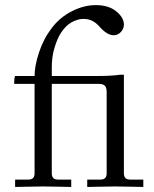

<svg xmlns="http://www.w3.org/2000/svg" viewBox="-20 -741 612 762"><path d="M36.1 -408.2Q36.1 -431.2 40 -439.5H117.2Q117.2 -479 134.8 -532.7Q152.3 -586.4 185.5 -629.9Q217.8 -672.4 265.4 -696.5Q313 -720.7 360.4 -720.7Q411.1 -720.7 441.4 -696Q471.7 -671.4 471.7 -643.6Q471.7 -626.5 459.5 -613.8Q447.3 -601.1 431.6 -601.1Q404.8 -601.1 374.5 -635.7Q348.1 -666 312 -666Q288.6 -666 264.6 -652.8Q240.7 -639.6 221.7 -610.4Q207 -587.4 196.3 -551.5Q185.5 -515.6 185.5 -474.6V-439.5H371.1Q421.9 -439.5 456.1 -444.3H471.7V-52.7Q471.7 -28.3 496.1 -28.3H548.8V1Q547.4 1 500.7 0Q454.1 -1 437.5 -1Q420.9 -1 374.3 0Q327.6 1 326.2 1V-28.3H378.9Q403.3 -28.3 403.3 -52.7V-376Q403.3 -393.6 396 -400.9Q388.7 -408.2 371.1 -408.2H185.5V-52.7Q185.5 -28.3 210 -28.3H262.7V1Q261.2 1 214.6 0Q168 -1 151.4 -1Q134.8 -1 88.1 0Q41.5 1 40 1V-28.3H92.8Q117.2 -28.3 117.2 -52.7V-408.2Z"/></svg>

Font: Theano Old Style
Style: Regular
Weight: 400
Designer: Alexey Kryukov
Version: Version 2.00